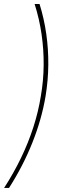

<svg xmlns="http://www.w3.org/2000/svg" viewBox="-30 -783 345 949"><path d="M-9.8 146Q37.6 72.8 74 -2.7Q110.4 -78.1 135 -154.8Q159.7 -231.4 171.9 -308.1Q185.1 -384.3 185.8 -460.9Q186.5 -537.6 175.5 -613.5Q164.6 -689.5 141.1 -763.2H165.5Q188 -690.9 198.7 -615.2Q209.5 -539.6 208.7 -462.4Q208 -385.3 195.3 -308.1Q176.3 -194.3 130.4 -78.9Q84.5 36.6 14.6 146Z"/></svg>

Font: Inter 20pt Thin
Style: Italic
Weight: 250
Italic angle: -9.3988°
Version: Version 4.001;git-66647c0bb